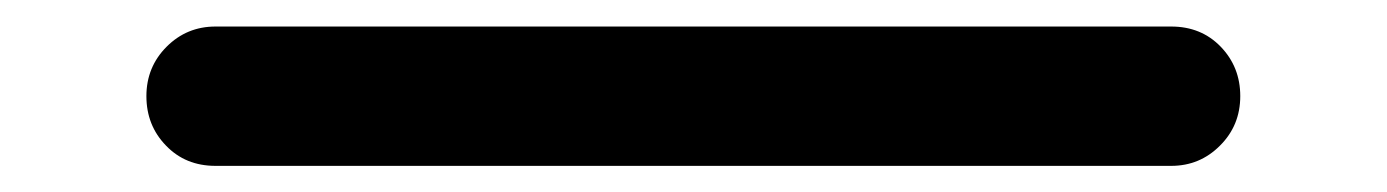

<svg xmlns="http://www.w3.org/2000/svg" viewBox="-20 -432 1040 144"><path d="M141.6 -307.6Q119.1 -307.6 104.5 -322.8Q89.8 -337.9 89.8 -359.9Q89.8 -381.8 105 -397Q120.1 -412.1 141.6 -412.1H858.4Q880.9 -412.1 895.5 -397Q910.2 -381.8 910.2 -359.9Q910.2 -337.9 895 -322.8Q879.9 -307.6 858.4 -307.6Z"/></svg>

Font: Rounded Mgen+ 1mn medium
Style: Regular
Weight: 500
Designer: [Source Han Sans]
Ryoko NISHIZUKA  (kana & ideographs); Paul D. Hunt (Latin, Greek & Cyrillic); Wenlong ZHANG  (bopomofo
Version: Version 1.059.20150602